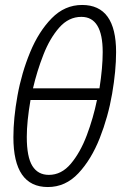

<svg xmlns="http://www.w3.org/2000/svg" viewBox="-20 -744 504 774"><path d="M448 -534Q448 -724 311 -724Q241 -724 188.5 -670.5Q136 -617 101.5 -533.5Q67 -450 50.5 -358.5Q34 -267 34 -191Q34 10 173 10Q244 10 296 -45.5Q348 -101 382 -187Q416 -273 432 -366Q448 -459 448 -534ZM308 -676Q394 -676 394 -534Q394 -471 381 -388H113Q129 -457 155 -523.5Q181 -590 219 -633Q257 -676 308 -676ZM88 -192Q88 -254 103 -341H371Q356 -268 330 -199Q304 -130 266 -84.5Q228 -39 177 -39Q133 -39 110.5 -75Q88 -111 88 -192Z"/></svg>

Font: Noto Sans Display Condensed Light
Style: Italic
Weight: 300
Width: 3
Designer: Monotype Design team
Foundry: Monotype Imaging Inc.
Version: 1.000